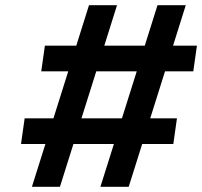

<svg xmlns="http://www.w3.org/2000/svg" viewBox="-20 -720 779 740"><path d="M507 -445H351L294 -264H450ZM139 -445 153 -544H274L323 -700H431L382 -544H538L587 -700H696L647 -544H739L725 -445H616L559 -264H662L648 -165H528L476 0H367L419 -165H263L211 0H103L155 -165H61L75 -264H186L243 -445Z"/></svg>

Font: Lexend Med
Style: Italic
Weight: 500
Italic angle: -8.13011°
Designer: Bonnie Shaver-Troup, Thomas Jockin
Foundry: Lexend
Version: Version 1.007